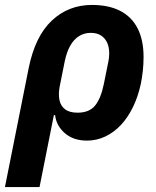

<svg xmlns="http://www.w3.org/2000/svg" viewBox="-62 -557 632 777"><path d="M-42 200 54 -281Q80 -410 147.5 -473.5Q215 -537 310 -537Q378 -537 424.5 -513Q471 -489 495 -442Q519 -395 519 -326Q519 -298 516 -270.5Q513 -243 508 -218Q497 -167 476.5 -124.5Q456 -82 427.5 -51.5Q399 -21 364 -4.5Q329 12 290 12Q235 12 200.5 -18Q166 -48 161 -91H156L98 200ZM252 -101Q299 -101 322.5 -129.5Q346 -158 358 -216L377 -310Q378 -315 379 -323Q380 -331 380 -341Q380 -366 371.5 -384.5Q363 -403 346.5 -413.5Q330 -424 305 -424Q279 -424 258 -411Q237 -398 222.5 -372.5Q208 -347 200 -309L179 -204Q174 -176 178.5 -152.5Q183 -129 201 -115Q219 -101 252 -101Z"/></svg>

Font: IBM Plex Sans
Style: Italic
Weight: 400
Italic angle: -11.31°
Designer: Mike Abbink, Paul van der Laan, Pieter van Rosmalen
Foundry: Bold Monday
Version: Version 3.201